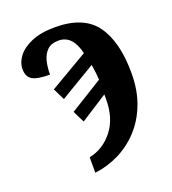

<svg xmlns="http://www.w3.org/2000/svg" viewBox="-134 -825 839 936"><g transform="rotate(-20 285.5 -357.0)"><path d="M200 -70Q275 -86 323.5 -148.5Q372 -211 372 -308V-334L232 -244L202 -305L372 -410Q371 -433 368.5 -451.5Q366 -470 363 -490L179 -380L149 -441L347 -557Q324 -657 251 -657Q213 -657 192.5 -637Q172 -617 164 -585Q156 -553 156 -515Q91 -515 65 -530.5Q39 -546 39 -586Q39 -619 62.5 -650.5Q86 -682 134.5 -703Q183 -724 257 -724Q406 -724 469 -636.5Q532 -549 532 -387Q532 -297 505 -227Q478 -157 431.5 -107Q385 -57 325.5 -27.5Q266 2 200 10Z"/></g></svg>

Font: Noto Serif ExtraCondensed Black
Style: Regular
Weight: 900
Width: 2
Designer: Monotype Design Team
Foundry: Monotype Imaging Inc.
Version: Version 2.015; ttfautohint (v1.8.4.7-5d5b)